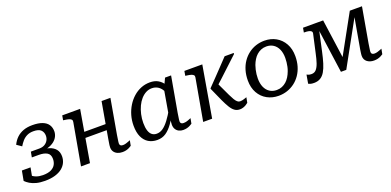

<svg xmlns="http://www.w3.org/2000/svg" viewBox="-7 -1149 3649 1793"><g transform="rotate(-20 1818.0 -253.0)"><path d="M282 -461Q246 -461 219 -448Q192 -435 172.5 -413Q153 -391 137 -364L89 -397Q107 -435 135 -462Q163 -489 202 -503.5Q241 -518 292 -518Q352 -518 391 -503Q430 -488 448.5 -460Q467 -432 467 -394Q467 -368 455 -343.5Q443 -319 418.5 -299.5Q394 -280 356.5 -268.5Q319 -257 268 -257L308 -283L303 -249L276 -274Q329 -274 369.5 -261Q410 -248 432.5 -220.5Q455 -193 455 -150Q455 -117 441.5 -88Q428 -59 400.5 -36.5Q373 -14 330 -1Q287 12 228 12Q180 12 143.5 2.5Q107 -7 81 -23Q55 -39 39 -56L57 -153H143L127 -69Q113 -69 102.5 -78.5Q92 -88 87.5 -101.5Q83 -115 88 -127Q96 -103 115.5 -84.5Q135 -66 163.5 -55.5Q192 -45 228 -45Q279 -45 309.5 -60Q340 -75 353.5 -100Q367 -125 367 -156Q367 -200 337.5 -218Q308 -236 256 -236H186L196 -290H280Q311 -290 333 -302.5Q355 -315 367 -336Q379 -357 379 -382Q379 -417 357 -439Q335 -461 282 -461Z M678 -236H969L979 -293H688ZM589 0H678L765 -508H587L579 -462L593 -460Q618 -457 634.5 -452Q651 -447 658.5 -438.5Q666 -430 663 -415ZM994 -80Q994 -87 995.5 -98Q997 -109 999.5 -124.5Q1002 -140 1005 -161L1066 -508H978L917 -161Q914 -141 911 -124.5Q908 -108 906.5 -95.5Q905 -83 905 -73Q905 -48 917.5 -30Q930 -12 951.5 -2.5Q973 7 1000 7Q1020 7 1036.5 3Q1053 -1 1067 -8Q1081 -15 1091 -22L1101 -74Q1096 -72 1083.5 -67Q1071 -62 1056 -57.5Q1041 -53 1026 -53Q1010 -53 1002 -60Q994 -67 994 -80Z M1623 -377 1582 -321Q1578 -364 1562 -395Q1546 -426 1519.5 -443Q1493 -460 1458 -460Q1427 -460 1399.5 -445.5Q1372 -431 1349 -405Q1326 -379 1309.5 -344Q1293 -309 1283.5 -267.5Q1274 -226 1274 -182Q1274 -137 1283.5 -106.5Q1293 -76 1312 -60.5Q1331 -45 1359 -45Q1392 -45 1421.5 -65.5Q1451 -86 1481.5 -126.5Q1512 -167 1546 -227L1570 -199Q1535 -132 1501.5 -85Q1468 -38 1431 -13Q1394 12 1345 12Q1295 12 1258 -10.5Q1221 -33 1200.5 -77.5Q1180 -122 1180 -189Q1180 -242 1194 -290.5Q1208 -339 1233.5 -380.5Q1259 -422 1294 -453Q1329 -484 1371 -501Q1413 -518 1460 -518Q1507 -518 1539.5 -499.5Q1572 -481 1592.5 -449.5Q1613 -418 1623 -377ZM1670 -511 1608 -161Q1605 -140 1602.5 -124.5Q1600 -109 1598.5 -98Q1597 -87 1597 -80Q1597 -67 1605 -60Q1613 -53 1629 -53Q1652 -53 1674 -62Q1696 -71 1704 -74L1694 -22Q1684 -15 1670 -8Q1656 -1 1639.5 3Q1623 7 1603 7Q1579 7 1560 -3Q1541 -13 1530 -31.5Q1519 -50 1519 -77Q1519 -91 1521 -107.5Q1523 -124 1528 -152L1514 -124L1566 -425L1572 -430L1610 -511Z M2116 -155 2052 -291 2007 -235Q2054 -277 2101 -321Q2148 -365 2196 -409.5Q2244 -454 2291 -498V-508H2201Q2163 -468 2125 -428Q2087 -388 2049.5 -349Q2012 -310 1975 -272L1974 -267L2034 -133Q2055 -88 2074 -56.5Q2093 -25 2115 -9Q2137 7 2167 7Q2184 7 2199.5 2Q2215 -3 2228.5 -11Q2242 -19 2251 -27L2261 -79Q2252 -76 2232.5 -69.5Q2213 -63 2193 -63Q2179 -63 2166.5 -74Q2154 -85 2142 -105.5Q2130 -126 2116 -155ZM1803 0H1892L1979 -508H1801L1793 -462L1807 -460Q1832 -457 1848.5 -452Q1865 -447 1872.5 -438.5Q1880 -430 1877 -415Z M2706 -173Q2714 -193 2718.5 -214.5Q2723 -236 2725.5 -257.5Q2728 -279 2728 -300Q2728 -350 2712 -386Q2696 -422 2666.5 -441.5Q2637 -461 2597 -461Q2568 -461 2544 -451Q2520 -441 2501 -424Q2482 -407 2467.5 -383.5Q2453 -360 2443 -333Q2436 -313 2431 -291.5Q2426 -270 2423.5 -248.5Q2421 -227 2421 -206Q2421 -156 2437 -120Q2453 -84 2482.5 -64.5Q2512 -45 2552 -45Q2581 -45 2605 -55Q2629 -65 2648 -82Q2667 -99 2681.5 -122.5Q2696 -146 2706 -173ZM2327 -220Q2327 -274 2340.5 -320Q2354 -366 2379 -402.5Q2404 -439 2438 -465Q2472 -491 2512.5 -504.5Q2553 -518 2598 -518Q2662 -518 2712.5 -489.5Q2763 -461 2792.5 -408.5Q2822 -356 2822 -284Q2822 -230 2808.5 -184.5Q2795 -139 2770 -102.5Q2745 -66 2711 -40.5Q2677 -15 2636.5 -1.5Q2596 12 2551 12Q2488 12 2437 -16Q2386 -44 2356.5 -96.5Q2327 -149 2327 -220Z M3180 -508H3101L3172 0H3225L3505 -508H3445L3217 -94L3239 -86ZM3009 -241Q2998 -189 2985.5 -152Q2973 -115 2955 -94.5Q2937 -74 2908 -74Q2887 -74 2876 -79Q2865 -84 2861 -86L2846 0Q2853 4 2866 8Q2879 12 2902 12Q2939 12 2965.5 -4Q2992 -20 3010.5 -51.5Q3029 -83 3043.5 -130Q3058 -177 3071 -238L3130 -508H2980L2972 -463H2978Q3002 -463 3019 -459.5Q3036 -456 3044.5 -448Q3053 -440 3050 -425ZM3494 -80Q3494 -87 3495.5 -98Q3497 -109 3499.5 -124.5Q3502 -140 3505 -161L3566 -508H3478L3417 -161Q3414 -146 3412 -133Q3410 -120 3408.5 -109Q3407 -98 3406 -89.5Q3405 -81 3405 -73Q3405 -35 3432 -14Q3459 7 3500 7Q3520 7 3536.5 3Q3553 -1 3567 -8Q3581 -15 3591 -22L3601 -74Q3596 -72 3583.5 -67Q3571 -62 3556 -57.5Q3541 -53 3526 -53Q3510 -53 3502 -60Q3494 -67 3494 -80Z"/></g></svg>

Font: Roboto Serif 20pt
Style: Italic
Weight: 400
Italic angle: -10°
Designer: Greg Gazdowicz
Foundry: Commercial Type
Version: Version 1.008